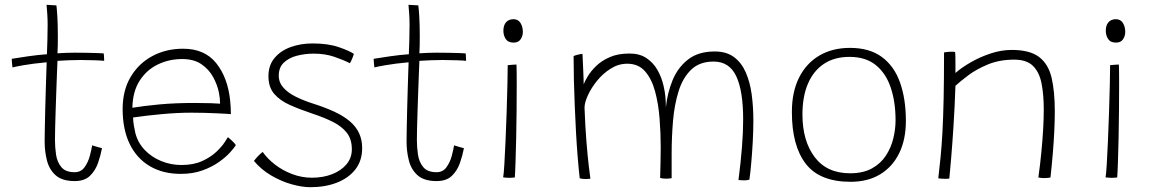

<svg xmlns="http://www.w3.org/2000/svg" viewBox="-20 -738 4820 800"><path d="M405 -120.5Q399.5 -91 388.5 -59.2Q377.5 -27.5 355 -5.5Q332.5 16.5 291 16.5Q239.5 16.5 212.5 -7.2Q185.5 -31 175.8 -68.8Q166 -106.5 166 -149Q166 -171 166.8 -206.8Q167.5 -242.5 168.5 -284Q169.5 -325.5 170.8 -365Q172 -404.5 173 -435Q174 -465.5 174.5 -478.5Q115.5 -473 77.5 -466.2Q39.5 -459.5 32 -457Q31.5 -460.5 30.8 -467.2Q30 -474 29.5 -481.2Q29 -488.5 29 -493Q56 -497.5 97.5 -503.5Q139 -509.5 175.5 -512Q176.5 -539.5 177.5 -571.5Q178.5 -603.5 178.5 -634Q178.5 -658 177 -679.8Q175.5 -701.5 174 -718L215 -715.5Q216.5 -706 218.8 -671.8Q221 -637.5 221 -588.5Q221 -573.5 220.8 -551.2Q220.5 -529 219.5 -516Q233.5 -517 255.2 -517.8Q277 -518.5 291 -518.5Q317 -518.5 343.2 -518Q369.5 -517.5 388.8 -516.8Q408 -516 412 -515.5Q413 -512 413.5 -500.2Q414 -488.5 414 -484.5Q409 -485.5 378.2 -486.8Q347.5 -488 316.5 -488Q294 -488 267.5 -487Q241 -486 219.5 -484.5Q219 -469 217.5 -436.5Q216 -404 214.8 -363.2Q213.5 -322.5 212 -281.5Q210.5 -240.5 209.8 -206.5Q209 -172.5 209 -155Q209 -125 213.5 -94Q218 -63 235.5 -41.8Q253 -20.5 291 -20.5Q317.5 -20.5 332.5 -41.5Q347.5 -62.5 354.5 -89.2Q361.5 -116 364 -132.5Q366 -132 371.8 -130Q377.5 -128 384.8 -126Q392 -124 397.8 -122.5Q403.5 -121 405 -120.5Z M962.5 -133Q956 -122 938 -102.2Q920 -82.5 891.2 -62.2Q862.5 -42 823 -27.8Q783.5 -13.5 733 -13.5Q658.5 -13.5 604 -45.8Q549.5 -78 520.2 -138.5Q491 -199 491 -284Q491 -361.5 524.5 -417.8Q558 -474 615 -504.5Q672 -535 743 -535Q832.5 -535 880.8 -475Q929 -415 939 -319Q940.5 -305.5 941.2 -291.2Q942 -277 942 -262.5Q936.5 -263 920.2 -264Q904 -265 880.8 -266Q857.5 -267 830.8 -267.8Q804 -268.5 777.5 -268.5Q720 -268.5 654.8 -262.5Q589.5 -256.5 534.5 -248.5Q535 -231 537.8 -214.8Q540.5 -198.5 544 -183.5Q554.5 -143 583.2 -113Q612 -83 652 -66.8Q692 -50.5 736 -50.5Q786.5 -50.5 822.5 -67Q858.5 -83.5 881.8 -105.8Q905 -128 916.5 -146Q928 -164 929.5 -166.5Q932.5 -164 937.5 -159.8Q942.5 -155.5 947.8 -150.5Q953 -145.5 957 -141Q961 -136.5 962.5 -133ZM531.5 -289Q580.5 -297 645 -303Q709.5 -309 791 -309Q832.5 -309 859.2 -308Q886 -307 897 -306Q897 -328.5 892 -353Q885.5 -385 868 -417Q850.5 -449 819.2 -470.5Q788 -492 739 -492Q684.5 -492 637.8 -469.5Q591 -447 562 -402Q533 -357 531.5 -289Z M1273 42Q1239 42 1195.8 30Q1152.5 18 1110.5 -6.5Q1068.5 -31 1038 -67.5Q1042 -72.5 1046.5 -78Q1051 -83.5 1056 -88.5Q1061 -93.5 1065.8 -97.8Q1070.5 -102 1074.5 -105Q1093.5 -77.5 1125.2 -52.8Q1157 -28 1197 -12.8Q1237 2.5 1280 2.5Q1325.5 2.5 1363.2 -12Q1401 -26.5 1423.5 -53.2Q1446 -80 1446 -116Q1446 -158 1425 -184.8Q1404 -211.5 1367.2 -230Q1330.5 -248.5 1282 -264.5Q1229.5 -282 1188 -300.5Q1146.5 -319 1122.5 -347Q1098.5 -375 1098.5 -420.5Q1098.5 -466 1123.8 -496.2Q1149 -526.5 1190.8 -541.8Q1232.5 -557 1282.5 -557Q1346.5 -557 1391 -541.8Q1435.5 -526.5 1454.5 -513.5Q1452.5 -506.5 1449.5 -498.8Q1446.5 -491 1443.5 -484.8Q1440.5 -478.5 1438 -474.5Q1410.5 -488.5 1372.5 -501.5Q1334.5 -514.5 1287 -514.5Q1250.5 -514.5 1217 -505.8Q1183.5 -497 1162.5 -477Q1141.5 -457 1141.5 -423Q1141.5 -394 1161.2 -372.2Q1181 -350.5 1213 -334.8Q1245 -319 1282.5 -307Q1334.5 -290.5 1373.2 -272.5Q1412 -254.5 1437.8 -232.5Q1463.5 -210.5 1476.2 -183Q1489 -155.5 1489 -121Q1489 -68.5 1460.8 -32.2Q1432.5 4 1383.8 23Q1335 42 1273 42Z M1913 -120.5Q1907.5 -91 1896.5 -59.2Q1885.5 -27.5 1863 -5.5Q1840.5 16.5 1799 16.5Q1747.5 16.5 1720.5 -7.2Q1693.5 -31 1683.8 -68.8Q1674 -106.5 1674 -149Q1674 -171 1674.8 -206.8Q1675.5 -242.5 1676.5 -284Q1677.5 -325.5 1678.8 -365Q1680 -404.5 1681 -435Q1682 -465.5 1682.5 -478.5Q1623.5 -473 1585.5 -466.2Q1547.5 -459.5 1540 -457Q1539.5 -460.5 1538.8 -467.2Q1538 -474 1537.5 -481.2Q1537 -488.5 1537 -493Q1564 -497.5 1605.5 -503.5Q1647 -509.5 1683.5 -512Q1684.5 -539.5 1685.5 -571.5Q1686.5 -603.5 1686.5 -634Q1686.5 -658 1685 -679.8Q1683.5 -701.5 1682 -718L1723 -715.5Q1724.5 -706 1726.8 -671.8Q1729 -637.5 1729 -588.5Q1729 -573.5 1728.8 -551.2Q1728.5 -529 1727.5 -516Q1741.5 -517 1763.2 -517.8Q1785 -518.5 1799 -518.5Q1825 -518.5 1851.2 -518Q1877.5 -517.5 1896.8 -516.8Q1916 -516 1920 -515.5Q1921 -512 1921.5 -500.2Q1922 -488.5 1922 -484.5Q1917 -485.5 1886.2 -486.8Q1855.5 -488 1824.5 -488Q1802 -488 1775.5 -487Q1749 -486 1727.5 -484.5Q1727 -469 1725.5 -436.5Q1724 -404 1722.8 -363.2Q1721.5 -322.5 1720 -281.5Q1718.5 -240.5 1717.8 -206.5Q1717 -172.5 1717 -155Q1717 -125 1721.5 -94Q1726 -63 1743.5 -41.8Q1761 -20.5 1799 -20.5Q1825.5 -20.5 1840.5 -41.5Q1855.5 -62.5 1862.5 -89.2Q1869.5 -116 1872 -132.5Q1874 -132 1879.8 -130Q1885.5 -128 1892.8 -126Q1900 -124 1905.8 -122.5Q1911.5 -121 1913 -120.5Z M2125 1.5Q2118.5 2 2112.5 2.5Q2106.5 3 2101.5 3Q2093 3 2086.8 2.2Q2080.5 1.5 2076.5 1Q2079 -12 2081.5 -53.8Q2084 -95.5 2086.5 -152.8Q2089 -210 2091 -270.8Q2093 -331.5 2094.2 -383.8Q2095.5 -436 2095.5 -466.5Q2096.5 -466.5 2101.5 -467Q2106.5 -467.5 2112.8 -468Q2119 -468.5 2124.5 -468.8Q2130 -469 2132 -469Q2132.5 -457.5 2132.8 -436.2Q2133 -415 2133 -388Q2133 -340.5 2132.5 -281.2Q2132 -222 2130.8 -164Q2129.5 -106 2128 -61.2Q2126.5 -16.5 2125 1.5ZM2120 -560.5Q2097 -560.5 2087.2 -575.5Q2077.5 -590.5 2077.5 -609.5Q2077.5 -626 2083 -636.8Q2088.5 -647.5 2098 -652.8Q2107.5 -658 2119.5 -658Q2139 -658 2148.8 -642.2Q2158.5 -626.5 2158.5 -605Q2158.5 -588 2149.2 -574.2Q2140 -560.5 2120 -560.5Z M2395.5 5Q2391 -35 2387 -84Q2383 -133 2380 -187Q2377 -241 2374.8 -296.5Q2372.5 -352 2371.2 -405Q2370 -458 2370 -504.5Q2373 -506 2378 -507.5Q2383 -509 2388.2 -510.2Q2393.5 -511.5 2398.5 -512.5Q2403.5 -513.5 2407 -513.5Q2407.5 -506 2408.2 -487.8Q2409 -469.5 2410 -448.2Q2411 -427 2411.5 -409.8Q2412 -392.5 2412 -387Q2416.5 -399 2429 -420Q2441.5 -441 2464 -463Q2486.5 -485 2520.8 -500Q2555 -515 2603 -515Q2645 -515 2673.5 -496Q2702 -477 2719.5 -446.2Q2737 -415.5 2745 -379.5Q2750.5 -357 2752.5 -334.5Q2754.5 -312 2754.5 -290.5Q2760.5 -350 2782.2 -403.2Q2804 -456.5 2846.8 -490Q2889.5 -523.5 2958 -523.5Q3007 -523.5 3038.2 -500.2Q3069.5 -477 3087.2 -436.8Q3105 -396.5 3112 -344.8Q3119 -293 3119 -236Q3119 -194.5 3116.5 -147.8Q3114 -101 3110.2 -59Q3106.5 -17 3102.5 10.5Q3097.5 12 3092 12.8Q3086.5 13.5 3080.5 13.5Q3076 13.5 3069.8 13Q3063.5 12.5 3057 12Q3066.5 -61.5 3071.5 -124.8Q3076.5 -188 3076.5 -240Q3076.5 -359 3047.8 -420.2Q3019 -481.5 2953.5 -481.5Q2895 -481.5 2860 -447.8Q2825 -414 2807.5 -358Q2790 -302 2784.2 -234Q2778.5 -166 2778.5 -97Q2778.5 -72.5 2778.5 -46.2Q2778.5 -20 2778.5 4.5Q2773.5 5 2767.2 5.8Q2761 6.5 2756 6.5Q2750.5 6.5 2743.2 5.8Q2736 5 2730.5 3.5Q2731.5 -29.5 2732.2 -61.8Q2733 -94 2733 -124.5Q2733 -183.5 2728.2 -244.5Q2723.5 -305.5 2709.5 -357.2Q2695.5 -409 2667.8 -440.8Q2640 -472.5 2593.5 -472.5Q2557 -472.5 2524.8 -452.2Q2492.5 -432 2468 -401.8Q2443.5 -371.5 2429.5 -340.8Q2415.5 -310 2415.5 -289Q2418.5 -209 2423.5 -147.8Q2428.5 -86.5 2433.2 -47.2Q2438 -8 2440 6.5Q2436.5 7 2430.5 7.5Q2424.5 8 2420 8Q2413.5 8 2407.2 7.2Q2401 6.5 2395.5 5Z M3524.5 19.5Q3395 19.5 3337.2 -55.8Q3279.5 -131 3279.5 -271Q3279.5 -355 3309.5 -414.8Q3339.5 -474.5 3394 -506.5Q3448.5 -538.5 3521.5 -538.5Q3603 -538.5 3654.5 -500.5Q3706 -462.5 3730.2 -394Q3754.5 -325.5 3754.5 -234Q3754.5 -157 3726.8 -100Q3699 -43 3647.5 -11.8Q3596 19.5 3524.5 19.5ZM3522 -16Q3576 -16 3612.5 -36Q3649 -56 3670.8 -89Q3692.5 -122 3702 -160.8Q3711.5 -199.5 3711.5 -237Q3711.5 -313 3691.5 -372.8Q3671.5 -432.5 3629.2 -466.8Q3587 -501 3519.5 -501Q3456.5 -501 3412.8 -471.8Q3369 -442.5 3346.2 -388.8Q3323.5 -335 3323.5 -261Q3323.5 -151.5 3374.2 -83.8Q3425 -16 3522 -16Z M3935.5 6Q3931.5 6.5 3926.8 6.8Q3922 7 3917.5 7Q3910.5 7 3903 6.5Q3895.5 6 3889.5 5Q3894.5 -37 3899 -82.5Q3903.5 -128 3906.8 -186.8Q3910 -245.5 3911.8 -326.2Q3913.5 -407 3913.5 -519.5Q3919 -520.5 3926 -521.5Q3933 -522.5 3942 -522.5Q3946 -522.5 3951 -522.5Q3956 -522.5 3959.5 -521.5Q3960.5 -515.5 3960.8 -500Q3961 -484.5 3961 -466.2Q3961 -448 3961 -434Q3985.5 -455.5 4023.8 -477.8Q4062 -500 4107 -515Q4152 -530 4195.5 -530Q4271.5 -530 4310 -500.2Q4348.5 -470.5 4361.8 -413.5Q4375 -356.5 4375 -274.5Q4375 -237.5 4373 -194.5Q4371 -151.5 4367 -102.5Q4363 -53.5 4357 1.5Q4353.5 2.5 4346.5 3.2Q4339.5 4 4331.5 4Q4325.5 4 4319.2 3.5Q4313 3 4306.5 1.5Q4314.5 -56 4319.2 -106.2Q4324 -156.5 4326.5 -200.2Q4329 -244 4329 -281Q4329 -343.5 4319.8 -390.5Q4310.5 -437.5 4284 -463.5Q4257.5 -489.5 4206 -489.5Q4144.5 -489.5 4096.2 -469.5Q4048 -449.5 4014 -423.8Q3980 -398 3961 -380.5Q3958 -291 3953 -213.8Q3948 -136.5 3943.2 -79.5Q3938.5 -22.5 3935.5 6Z M4635 1.5Q4628.5 2 4622.5 2.5Q4616.5 3 4611.5 3Q4603 3 4596.8 2.2Q4590.5 1.5 4586.5 1Q4589 -12 4591.5 -53.8Q4594 -95.5 4596.5 -152.8Q4599 -210 4601 -270.8Q4603 -331.5 4604.2 -383.8Q4605.5 -436 4605.5 -466.5Q4606.5 -466.5 4611.5 -467Q4616.5 -467.5 4622.8 -468Q4629 -468.5 4634.5 -468.8Q4640 -469 4642 -469Q4642.5 -457.5 4642.8 -436.2Q4643 -415 4643 -388Q4643 -340.5 4642.5 -281.2Q4642 -222 4640.8 -164Q4639.5 -106 4638 -61.2Q4636.5 -16.5 4635 1.5ZM4630 -560.5Q4607 -560.5 4597.2 -575.5Q4587.5 -590.5 4587.5 -609.5Q4587.5 -626 4593 -636.8Q4598.5 -647.5 4608 -652.8Q4617.5 -658 4629.5 -658Q4649 -658 4658.8 -642.2Q4668.5 -626.5 4668.5 -605Q4668.5 -588 4659.2 -574.2Q4650 -560.5 4630 -560.5Z"/></svg>

Font: Grandstander Thin Thin
Style: Regular
Weight: 250
Version: Version 1.200